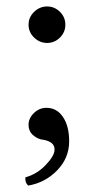

<svg xmlns="http://www.w3.org/2000/svg" viewBox="-20 -433 279 591"><path d="M123 -101.1Q154.8 -101.1 173.8 -73Q192.9 -44.9 192.9 2Q192.9 53.2 156 91.3Q119.1 129.4 66.9 138.2Q56.6 129.4 58.1 112.8Q93.3 103.5 120.6 75Q147.9 46.4 147.9 27.8Q147.9 22.9 147 20Q142.6 2.4 112.8 -2.9Q111.8 -2.9 109.4 -3.4Q106.9 -3.9 106 -3.9Q90.3 -8.3 79.1 -19.5Q67.9 -30.8 67.9 -48.8Q67.9 -69.3 84.5 -85.2Q101.1 -101.1 123 -101.1ZM85 -317.4Q67.9 -334 67.9 -356.9Q67.9 -379.9 85 -396.5Q102.1 -413.1 125 -413.1Q147.9 -413.1 164.6 -396.5Q181.2 -379.9 181.2 -356.9Q181.2 -334 164.6 -317.4Q147.9 -300.8 125 -300.8Q102.1 -300.8 85 -317.4Z"/></svg>

Font: Common Serif News
Style: Regular
Weight: 450
Designer: Philipp H. Poll, Khaled Hosny
Foundry: Stefan Peev, Context Ltd.
Version: Version 1.026